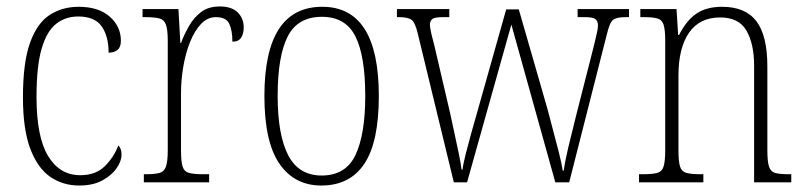

<svg xmlns="http://www.w3.org/2000/svg" viewBox="-20 -564 2492 594"><path d="M225 10Q175 10 136 -16.5Q97 -43 74 -103Q51 -163 51 -263Q51 -371 73 -432Q95 -493 134 -518Q173 -543 223 -543Q285 -543 319.5 -512.5Q354 -482 354 -438Q354 -418 343.5 -409.5Q333 -401 316 -401Q316 -452 294.5 -482.5Q273 -513 222 -513Q183 -513 154 -490.5Q125 -468 109 -414Q93 -360 93 -264Q93 -140 129 -81Q165 -22 228 -22Q277 -22 305 -50.5Q333 -79 346 -114Q356 -105 356 -85Q356 -66 341 -44Q326 -22 297 -6Q268 10 225 10Z M425 0V-25H431Q459 -25 473.5 -29Q488 -33 493.5 -49Q499 -65 499 -100V-438Q499 -472 493.5 -487.5Q488 -503 473 -507Q458 -511 427 -511H421V-536H532L538 -431H540Q550 -458 565 -484Q580 -510 602.5 -527Q625 -544 660 -544Q697 -544 715.5 -525.5Q734 -507 734 -479Q734 -460 726 -447.5Q718 -435 699 -435Q699 -469 689.5 -490Q680 -511 648 -511Q622 -511 602 -490Q582 -469 568 -434Q554 -399 547 -357.5Q540 -316 540 -276V-99Q540 -64 545 -48.5Q550 -33 565 -29Q580 -25 608 -25H627V0Z M974 10Q891 10 844.5 -57.5Q798 -125 798 -267Q798 -543 977 -543Q1152 -543 1152 -267Q1152 -124 1107 -57Q1062 10 974 10ZM975 -21Q1050 -21 1080 -85Q1110 -149 1110 -267Q1110 -391 1079.5 -451.5Q1049 -512 976 -512Q901 -512 870 -451Q839 -390 839 -267Q839 -147 871.5 -84Q904 -21 975 -21Z M1273 -458Q1265 -493 1254 -502Q1243 -511 1214 -511H1208V-536H1370V-511H1351Q1326 -511 1318 -505.5Q1310 -500 1310 -487Q1310 -479 1315 -457.5Q1320 -436 1324 -422L1373 -212Q1378 -188 1385.5 -154Q1393 -120 1399.5 -88.5Q1406 -57 1408 -39H1411Q1413 -57 1421 -88.5Q1429 -120 1438.5 -154Q1448 -188 1455 -212L1546 -535H1585L1674 -226Q1680 -202 1690 -165Q1700 -128 1709 -92.5Q1718 -57 1721 -36H1724Q1728 -65 1738.5 -109.5Q1749 -154 1764 -213L1817 -421Q1822 -442 1826 -459Q1830 -476 1830 -485Q1830 -498 1822.5 -504.5Q1815 -511 1789 -511H1767V-536H1926V-511H1916Q1887 -511 1876.5 -502.5Q1866 -494 1857 -456L1741 0H1698L1562 -488L1425 0H1384Z M1957 0V-25H1969Q1998 -25 2013 -29Q2028 -33 2033 -49Q2038 -65 2038 -99V-438Q2038 -472 2033 -487.5Q2028 -503 2013.5 -507Q1999 -511 1971 -511H1961V-536H2073L2078 -456H2081Q2103 -500 2134 -521.5Q2165 -543 2214 -543Q2286 -543 2320 -498.5Q2354 -454 2354 -359V-99Q2354 -65 2359 -49Q2364 -33 2378 -29Q2392 -25 2421 -25H2428V0H2313V-361Q2313 -428 2289.5 -469Q2266 -510 2208 -510Q2144 -510 2111.5 -462.5Q2079 -415 2079 -331V-98Q2079 -64 2084 -48.5Q2089 -33 2104 -29Q2119 -25 2148 -25H2156V0Z"/></svg>

Font: Noto Serif Condensed ExtraLight
Style: Regular
Weight: 200
Width: 3
Designer: Monotype Design Team
Foundry: Monotype Imaging Inc.
Version: Version 2.013; ttfautohint (v1.8.4.7-5d5b)